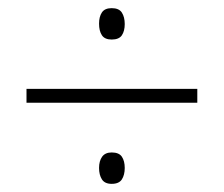

<svg xmlns="http://www.w3.org/2000/svg" viewBox="-20 -588 550 471"><path d="M254 -491Q237 -491 230 -501.5Q223 -512 223 -530Q223 -547 230 -557.5Q237 -568 254 -568Q272 -568 279 -557Q286 -546 286 -529Q286 -512 279 -501.5Q272 -491 254 -491ZM45 -336V-370H464V-336ZM254 -137Q237 -137 230 -148Q223 -159 223 -176Q223 -193 230.5 -203.5Q238 -214 254 -214Q272 -214 279 -203.5Q286 -193 286 -176Q286 -159 279 -148Q272 -137 254 -137Z"/></svg>

Font: Noto Sans Hebrew SemiCondensed ExtraLight
Style: Regular
Weight: 200
Width: 4
Designer: Monotype Design Team
Foundry: Monotype Imaging Inc.
Version: Version 2.004; ttfautohint (v1.8.4.7-5d5b)